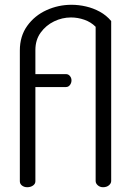

<svg xmlns="http://www.w3.org/2000/svg" viewBox="-20 -783 556 803"><path d="M94 0Q81 0 72 -7Q63 -14 63 -25V-572Q63 -632 94 -675Q125 -718 174.5 -740.5Q224 -763 279 -763Q309 -763 339.5 -756Q370 -749 397.5 -734Q425 -719 445 -695V-26Q445 -16 435.5 -8Q426 0 411 0Q398 0 389 -8Q380 -16 380 -26V-671Q360 -691 332.5 -700.5Q305 -710 277 -710Q240 -710 206 -693.5Q172 -677 150 -646.5Q128 -616 128 -574V-473H256Q266 -473 272.5 -465Q279 -457 279 -447Q279 -436 272.5 -427.5Q266 -419 256 -419H128V-25Q128 -14 118 -7Q108 0 94 0Z"/></svg>

Font: Dosis
Style: Regular
Weight: 400
Designer: EdgarTolentino, PabloImpallari, IginoMarini
Foundry: EdgarTolentino, PabloImpallari, IginoMarini
Version: Version 3.001; ttfautohint (v1.8.2)